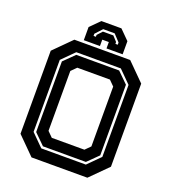

<svg xmlns="http://www.w3.org/2000/svg" viewBox="-151 -962 956 1073"><g transform="rotate(20 326.5 -425.0)"><path d="M160.5 0 57.5 -103V-597L160.5 -700H492.5L595.5 -597V-103L492.5 0ZM229.5 -141.5H423.5L454 -172V-528L423.5 -558.5H229.5L199 -528V-172ZM194.5 -66H459.5L531.5 -138V-566L459.5 -638H194.5L122.5 -566V-138ZM199.5 -80 136.5 -142V-562L199.5 -624H454.5L517.5 -562V-142L454.5 -80ZM386 -849.5 442 -793.5V-715.5H346V-753.5H307V-715.5H211V-793.5L267 -849.5ZM360 -810.5H292L254 -769.5V-756.5H268V-767.5L295 -797H357L384 -767.5V-756.5H398V-769.5Z"/></g></svg>

Font: Tourney Thin
Style: Regular
Weight: 100
Designer: Tyler Finck
Foundry: Etcetera Type Co
Version: Version 1.015